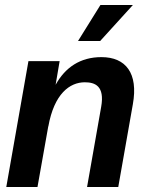

<svg xmlns="http://www.w3.org/2000/svg" viewBox="-20 -743 619 763"><path d="M382 -318 326 0H450L508 -329C530 -452 480 -516 383 -516C299 -516 239 -475 201 -406L217 -500H93L5 0H129L172 -242V-240C195 -370 257 -416 317 -416C357 -416 397 -402 382 -318ZM290 -580H378L508 -723H379Z"/></svg>

Font: Uncut Sans Semibold
Style: Italic
Weight: 600
Italic angle: -10°
Designer: Kasper Nordkvist
Foundry: Uncut Type
Version: Version 1.111;FEAKit 1.0